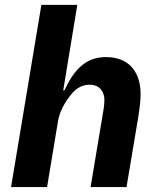

<svg xmlns="http://www.w3.org/2000/svg" viewBox="-20 -760 640 780"><path d="M24.9 0H171.2L215.9 -269.2C223 -311.1 247.9 -349.1 263.1 -369C285.9 -399.1 310 -415.8 344.1 -415.8C388.8 -415.8 404.1 -382.1 404.1 -355.1C404.1 -329.9 399.9 -311.1 397 -293L348 0H494L540.1 -274.9C547.9 -323.2 551.1 -350.1 551.1 -378.9C551.1 -459.2 511 -528.1 410.2 -528.1C328.1 -528.1 280.9 -476.9 241.8 -393.1H236.9L294 -740.1H148.1Z"/></svg>

Font: Margiela Mono Italic Bold It
Style: Regular
Weight: 700
Designer: Mike Abbink, Paul van der Laan, Pieter van Rosmalen
Foundry: Bold Monday
Version: Version 2.003 2021